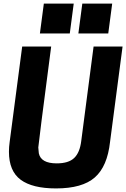

<svg xmlns="http://www.w3.org/2000/svg" viewBox="-20 -1040 705 1073"><path d="M579 -853ZM370 -853H203L225 -1020H392ZM585 -853H418L440 -1020H607ZM293 13Q161 13 95.5 -35.5Q30 -84 30 -192Q30 -218 34 -247L104 -780H266Q194 -229 194 -216Q195 -196 197 -183Q209 -127 297 -127Q363 -127 394.5 -157Q426 -187 434 -252L503 -780H665L595 -247Q580 -110 510 -48.5Q440 13 293 13Z"/></svg>

Font: Tanohe Sans
Style: Bold Italic
Weight: 700
Designer: Village Type and Design LLC & Cristiano Sobral
Foundry: Cooper Hewitt Smithsonian Design Museum
Version: Version 1.00;September 29, 2021;FontCreator 13.0.0.2655 64-b